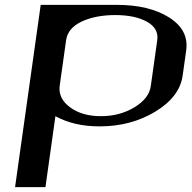

<svg xmlns="http://www.w3.org/2000/svg" viewBox="-20 -770 790 790"><path d="M147.5 -750H460Q593.8 -750 675.8 -698.2Q757.8 -646.5 746.1 -562.5L731.4 -458Q718.8 -371.1 618.7 -310.5Q518.6 -250 389.6 -250Q284.2 -250 208 -292L167 0H42ZM600.6 -417 627 -604.5Q633.8 -653.3 584.5 -680.7Q535.2 -708 454.1 -708Q373 -708 315.9 -681.2Q258.8 -654.3 252 -604.5L225.6 -417Q218.8 -365.2 268.1 -328.6Q317.4 -292 395.5 -292Q472.7 -292 533.2 -328.6Q593.8 -365.2 600.6 -417Z"/></svg>

Font: okolaks
Style: BoldItalic
Weight: 600
Width: 8
Italic angle: -8°
Version: Version 000.6.0